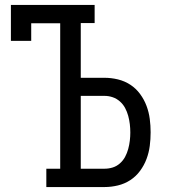

<svg xmlns="http://www.w3.org/2000/svg" viewBox="-20 -755 715 775"><path d="M167 0V-74H223V-661H106V-590H24V-735H362V-662H306V-441H402Q429 -441 456 -434.5Q483 -428 506 -413Q529 -398 545.5 -375.5Q562 -353 571.5 -327.5Q581 -302 584.5 -275Q588 -248 588 -221Q588 -193 584.5 -166Q581 -139 571.5 -113.5Q562 -88 545.5 -65.5Q529 -43 506 -28Q483 -13 456 -6.5Q429 0 402 0ZM306 -74H402Q419 -74 435 -79Q451 -84 464 -95.5Q477 -107 485 -122Q493 -137 497.5 -153.5Q502 -170 504 -187Q506 -204 506 -220Q506 -237 504 -254Q502 -271 497.5 -287.5Q493 -304 485 -319Q477 -334 464 -345.5Q451 -357 435 -362.5Q419 -368 402 -368H306Z"/></svg>

Font: Iosevka Plex Etoile
Style: Regular
Weight: 400
Designer: Belleve Invis
Foundry: Belleve Invis
Version: Version 25.1.1; ttfautohint (v1.8.4)